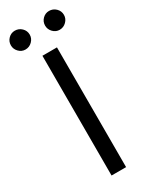

<svg xmlns="http://www.w3.org/2000/svg" viewBox="-259 -926 763 972"><g transform="rotate(-30 123.0 -440.0)"><path d="M168 -825Q168 -848 184 -864Q200 -880 222 -880Q245 -880 261.5 -864Q278 -848 278 -825Q278 -803 261.5 -786.5Q245 -770 222 -770Q200 -770 184 -786.5Q168 -803 168 -825ZM-32 -825Q-32 -848 -16 -864Q0 -880 22 -880Q45 -880 61.5 -864Q78 -848 78 -825Q78 -803 61.5 -786.5Q45 -770 22 -770Q0 -770 -16 -786.5Q-32 -803 -32 -825ZM165 -700V0H80V-700Z"/></g></svg>

Font: Jost
Style: Regular
Weight: 400
Version: Version 3.710